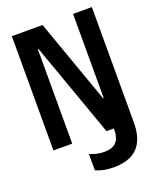

<svg xmlns="http://www.w3.org/2000/svg" viewBox="-164 -797 908 1105"><g transform="rotate(-20 290.0 -245.0)"><path d="M420 -185H416L233 -700H45V0H160V-579H164L370 0H415V7C415 57 400 108 318 108C281 108 251 98 230 89V189C252 199 287 210 340 210C502 210 535 105 535 7V-700H420Z"/></g></svg>

Font: CommitMono-dimboump
Style: Bold
Weight: 700
Monospace: yes
Designer: Eigil Nikolajsen
Foundry: Eigil Nikolajsen
Version: Version 1.143